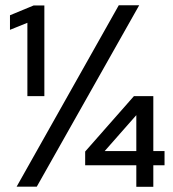

<svg xmlns="http://www.w3.org/2000/svg" viewBox="-20 -721 669 741"><path d="M506.1 0V-83.3H308.7V-136.2L496.9 -350H571.7V-137.9H615V-83.3H571.7V0ZM383.9 -137.9H506.1V-276.6ZM85.7 -350V-633L18.5 -605.9V-662.1L110 -700H151.2V-350ZM44.2 -0.7 438.4 -700.7H517.2L122 -0.7Z"/></svg>

Font: Red Hat Display VF
Style: Regular
Weight: 300
Designer: Pentagram, MCKL
Foundry: Pentagram, MCKL
Version: Version 1.023